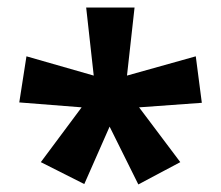

<svg xmlns="http://www.w3.org/2000/svg" viewBox="-20 -780 585 508"><path d="M336 -760 316 -580 498 -631 514 -508 348 -496 457 -351 346 -292 270 -445 203 -293 88 -351 196 -496 31 -509 50 -631 228 -580 208 -760Z"/></svg>

Font: Noto Sans New Tai Lue
Style: Bold
Weight: 700
Version: Version 2.003